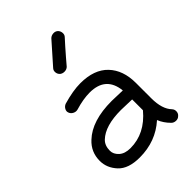

<svg xmlns="http://www.w3.org/2000/svg" viewBox="-190 -729 830 830"><g transform="rotate(-45 225.0 -314.0)"><path d="M171 8Q102 8 70 -26.5Q38 -61 38 -104Q38 -158 77 -194Q137 -251 258 -251Q276 -251 324 -249Q314 -344 216 -344Q177 -344 127 -329Q116 -326 105 -331.5Q94 -337 90 -348Q86 -358 92 -368.5Q98 -379 109 -383Q171 -401 216 -401Q300 -401 343.5 -355.5Q387 -310 387 -232V-138Q387 -72 417 -41Q425 -32 424 -20Q423 -8 414 -1Q406 7 393.5 6.5Q381 6 373 -2Q349 -26 338 -54Q269 8 171 8ZM325 -127V-193Q277 -195 258 -195Q162 -195 119 -154Q100 -136 100 -104Q100 -83 118.5 -66Q137 -49 171 -49Q260 -49 325 -127ZM183 -491Q174 -499 173 -511Q172 -523 180 -531Q250 -610 265 -627Q273 -635 285.5 -636Q298 -637 307 -629Q315 -621 316 -609Q317 -597 309 -589Q296 -575 282 -559Q268 -543 251 -523.5Q234 -504 225 -493Q217 -485 204.5 -484.5Q192 -484 183 -491Z"/></g></svg>

Font: Hoogli Medium
Style: Regular
Weight: 500
Designer: Anand Singh Naorem
Foundry: Brand New Type
Version: Version 1.00 b007